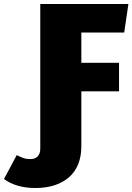

<svg xmlns="http://www.w3.org/2000/svg" viewBox="-159 -716 664 963"><path d="M249 -553V-401H438V-258H249V16Q249 119 187 173Q125 227 18 227Q-77 227 -139 182L-75 62Q-53 73 -39.5 77.5Q-26 82 -7 82Q17 82 30 68.5Q43 55 43 29V-696H485L464 -553Z"/></svg>

Font: Fira Sans Black
Style: Regular
Weight: 900
Designer: Carrois Corporate & Edenspiekermann AG
Foundry: Carrois Corporate GbR & Edenspiekermann AG
Version: Version 4.203